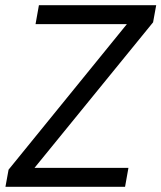

<svg xmlns="http://www.w3.org/2000/svg" viewBox="-20 -720 622 740"><path d="M1 0 13 -66 469 -627H117L130 -700H582L570 -634L113 -73H475L462 0Z"/></svg>

Font: DM Sans 10pt
Style: Italic
Weight: 400
Italic angle: -10°
Version: Version 4.004;gftools[0.9.30]